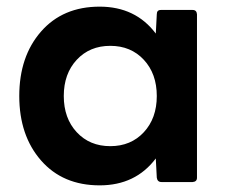

<svg xmlns="http://www.w3.org/2000/svg" viewBox="-20 -548 681 578"><path d="M280 10Q169 10 103.5 -65Q38 -140 38 -259Q38 -378 103.5 -453Q169 -528 280 -528Q388 -528 449 -447L452 -505Q452 -518 464 -518H560Q572 -518 573 -505V-13Q573 -1 560 0H466Q454 0 452 -13L449 -71Q388 10 280 10ZM312 -108Q374 -108 413 -150Q452 -192 452 -259Q452 -326 413 -368Q374 -410 312 -410Q250 -410 211 -368Q172 -326 172 -259Q172 -192 211 -150Q250 -108 312 -108Z"/></svg>

Font: YamahaIndonesia935. App
Style: Bold
Weight: 700
Designer: Dalton Maag Ltd
Foundry: Dalton Maag Ltd
Version: Version 1.002; January 01, 2024; Regular/Italic